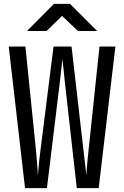

<svg xmlns="http://www.w3.org/2000/svg" viewBox="-20 -970 640 990"><path d="M109 0 25 -730H111L166 -190Q168 -168 170 -144.5Q172 -121 173.5 -100Q175 -79 175 -65Q177 -79 178.5 -100Q180 -121 182.5 -144.5Q185 -168 188 -190L256 -730H349L411 -190Q414 -168 416.5 -144.5Q419 -121 421.5 -100Q424 -79 425 -65Q426 -79 427.5 -100Q429 -121 431.5 -144.5Q434 -168 436 -190L493 -730H575L489 0H376L314 -550Q312 -573 309.5 -595Q307 -617 305 -636Q303 -655 302 -667Q301 -655 298.5 -636Q296 -617 294 -595Q292 -573 289 -550L222 0ZM119 -810 258 -950H341L481 -810H382L300 -888L220 -810Z"/></svg>

Font: JetBrains Mono Zero
Style: Regular-Zero
Weight: 400
Designer: Philipp Nurullin, Konstantin Bulenkov
Foundry: JetBrains
Version: Version 2.211